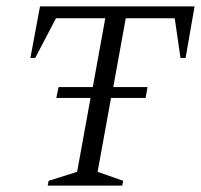

<svg xmlns="http://www.w3.org/2000/svg" viewBox="-20 -580 628 600"><path d="M129 0 132 -15 221 -43 263 -274H156L163 -308H270L309 -523H155L90 -399H75L105 -560H588L560 -399H544L526 -523H373L334 -308H441L435 -274H327L285 -43L365 -15L362 0Z"/></svg>

Font: Spectral SC Light
Style: Italic
Weight: 300
Italic angle: -10°
Designer: Jean-Baptiste Levee
Foundry: Production Type
Version: Version 2.001